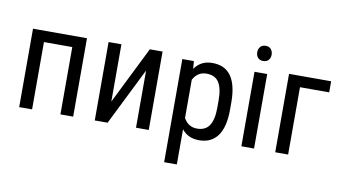

<svg xmlns="http://www.w3.org/2000/svg" viewBox="-83 -884 2264 1274"><g transform="rotate(10 1048.5 -246.5)"><path d="M436 0H350.1V-453.6H159.2V0H72.3V-528.3H436Z M859.4 -528.3H945.3V0H859.4V-385.3L668 0H581.5V-528.3H668V-142.6Z M1367.7 -223.6V-273.4Q1367.7 -356.4 1341.3 -396Q1315.4 -435.1 1257.8 -434.6Q1199.2 -434.6 1168.5 -377.9V-120.1Q1198.7 -64.5 1258.8 -64.5Q1314.5 -64.5 1340.8 -103.5Q1367.2 -142.6 1367.7 -223.6ZM1453.1 -281.2V-227.1Q1453.1 -107.9 1409.7 -49.3Q1366.2 9.3 1285.2 9.3Q1210.4 9.3 1168.5 -43.9V190.9V192.9H1166.5H1085H1083V190.9V-500V-502H1085H1159.2H1161.1V-500L1165 -450.2Q1207.5 -511.2 1283.7 -511.2Q1368.7 -511.2 1410.2 -453.1Q1451.7 -395.5 1453.1 -281.2Z M1661.6 -633.3Q1661.6 -611.8 1649.4 -597.2Q1637.2 -582.5 1612.8 -582.5Q1588.9 -582.5 1576.7 -597.2Q1564.5 -611.8 1564.5 -633.3Q1564.5 -654.8 1576.7 -669.4Q1588.9 -684.6 1613 -684.6Q1637.2 -684.6 1649.4 -669.4Q1661.6 -654.3 1661.6 -633.3ZM1654.8 0H1653.3H1571.3H1569.3V-2V-500V-502H1571.3H1653.3H1654.8V-500V-2Z M2081.1 -453.6H1884.3V0H1797.4V-528.3H2081.1Z"/></g></svg>

Font: MAUL Condensed
Style: Condensed Regular
Weight: 400
Designer: MAUL
Version: Version 1.0; 2020; ttfautohint (v1.8.3)